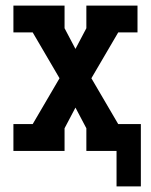

<svg xmlns="http://www.w3.org/2000/svg" viewBox="-20 -540 540 687"><path d="M397 127V0H289V-81L250 -155L211 -81V0H28V-96H97L193 -260L97 -424H28V-520H211V-439L250 -365L289 -439V-520H472V-424H403L307 -260L403 -96H484V127Z"/></svg>

Font: Iosevka Gothic
Style: Bold
Weight: 700
Monospace: yes
Designer: Belleve Invis
Foundry: Belleve Invis
Version: Version 15.5.1; ttfautohint (v1.8.4)